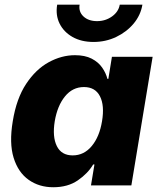

<svg xmlns="http://www.w3.org/2000/svg" viewBox="-20 -787 678 815"><path d="M206.1 7.8Q146 7.8 101.6 -23.7Q57.1 -55.2 37.8 -117.4Q18.6 -179.7 34.2 -272.5Q49.8 -368.7 90.8 -430.7Q131.8 -492.7 186.5 -522.7Q241.2 -552.7 298.3 -552.7Q340.8 -552.7 369.1 -538.1Q397.5 -523.4 413.6 -500.2Q429.7 -477.1 436 -452.1H439.9L455.1 -545.9H627.9L537.6 0H366.2L380.9 -88.9H375.5Q353 -50.8 310.5 -21.5Q268.1 7.8 206.1 7.8ZM288.6 -127.4Q336.4 -127.4 369.4 -167Q402.3 -206.5 413.1 -272.5Q424.3 -339.4 404.3 -378.4Q384.3 -417.5 336.4 -417.5Q288.1 -417.5 255.9 -377.9Q223.6 -338.4 212.4 -272.5Q201.7 -206.5 221.2 -167Q240.7 -127.4 288.6 -127.4ZM377 -608.9Q325.2 -608.9 287.8 -630.1Q250.5 -651.4 232.9 -687Q215.3 -722.7 222.7 -767.1H317.9Q313 -737.3 334.2 -717.3Q355.5 -697.3 392.1 -697.3Q427.7 -697.3 455.6 -717.3Q483.4 -737.3 488.3 -767.1H584.5Q577.1 -722.7 547.4 -687Q517.6 -651.4 473.1 -630.1Q428.7 -608.9 377 -608.9Z"/></svg>

Font: Inter Extra Bold
Style: Italic
Weight: 800
Italic angle: -9.39999°
Designer: Rasmus Andersson
Foundry: rsms
Version: Version 4.000;git-3c8e0fc